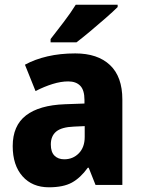

<svg xmlns="http://www.w3.org/2000/svg" viewBox="-20 -786 601 816"><path d="M300 -559Q395 -559 447.5 -509.5Q500 -460 500 -363V0H386L357 -73H353Q322 -30 285.5 -10Q249 10 188 10Q117 10 75.5 -37Q34 -84 34 -165Q34 -252 90.5 -295.5Q147 -339 256 -343L339 -346V-361Q339 -403 321 -421.5Q303 -440 270 -440Q239 -440 203.5 -429Q168 -418 131 -399L86 -511Q128 -534 182 -546.5Q236 -559 300 -559ZM295 -248Q242 -246 219 -227Q196 -208 196 -172Q196 -140 211.5 -124.5Q227 -109 253 -109Q290 -109 315 -134.5Q340 -160 340 -204V-250ZM480 -756Q462 -738 430 -710Q398 -682 364 -653.5Q330 -625 305 -606H195V-620Q220 -652 250.5 -692Q281 -732 302 -766H480Z"/></svg>

Font: Noto Sans Khmer UI SemiCondensed ExtraBold
Style: Regular
Weight: 800
Width: 4
Designer: Danh Hong and the Monotype Design Team
Foundry: Monotype Imaging Inc.
Version: Version 2.002; ttfautohint (v1.8.4.7-5d5b)